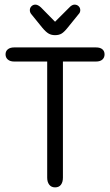

<svg xmlns="http://www.w3.org/2000/svg" viewBox="-20 -801 476 830"><path d="M184 -535V-33Q184 -14 193 -2.5Q202 9 218 9Q235 9 243.5 -2.5Q252 -14 252 -33V-535H395Q413 -535 422.5 -543.5Q432 -552 432 -566Q432 -580 422.5 -588Q413 -596 395 -596H41Q24 -596 14 -588Q4 -580 4 -566Q4 -552 14 -543.5Q24 -535 41 -535ZM218 -707 157 -769Q144 -781 133 -781Q123 -781 116 -774Q109 -767 109 -757Q109 -747 116 -739L163 -681Q178 -663 190 -656Q202 -649 218 -649Q235 -649 246.5 -656Q258 -663 273 -682L320 -740Q324 -744 325.5 -748.5Q327 -753 327 -757Q327 -767 320 -774Q313 -781 302 -781Q291 -781 279 -768Z"/></svg>

Font: Beiruti
Style: Regular
Weight: 400
Version: Version 1.00